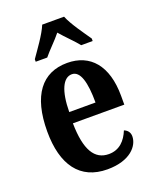

<svg xmlns="http://www.w3.org/2000/svg" viewBox="-144 -849 758 941"><g transform="rotate(-20 235.0 -378.0)"><path d="M101 -619V-606H161C183 -634 224 -672 249 -704C274 -674 320 -630 338 -606H398V-619C372 -657 325 -721 307 -766H193C175 -721 127 -657 101 -619ZM252 10C372 10 421 -52 421 -101C421 -123 408 -136 392 -142C373 -95 340 -58 284 -58C210 -58 171 -120 169 -260H437V-306C437 -464 363 -548 243 -548C112 -548 37 -453 37 -265C37 -91 109 10 252 10ZM308 -318H171C172 -428 200 -488 246 -488C290 -488 308 -423 308 -318Z"/></g></svg>

Font: Noto Serif Lao ExtraCondensed
Style: Bold
Weight: 700
Width: 2
Designer: Monotype Design Team
Foundry: Monotype Imaging Inc.
Version: Version 2.003